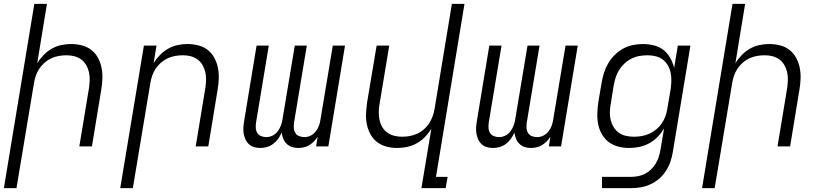

<svg xmlns="http://www.w3.org/2000/svg" viewBox="-21 -755 4241 990"><path d="M-1 215 156 -735H221L171 -429Q185 -452 204 -471.5Q223 -491 246 -504Q269 -517 294.5 -522.5Q320 -528 345 -528Q374 -528 401.5 -521Q429 -514 450 -497.5Q471 -481 484 -457Q497 -433 502.5 -406Q508 -379 507 -350Q506 -321 501 -292L453 0H388L438 -302Q441 -323 441.5 -343.5Q442 -364 437.5 -383.5Q433 -403 423 -420Q413 -437 397.5 -448.5Q382 -460 362.5 -465Q343 -470 322 -470Q302 -470 282 -466.5Q262 -463 243.5 -454.5Q225 -446 209 -432Q193 -418 181.5 -400.5Q170 -383 163.5 -364Q157 -345 154 -325L64 215Z M599 215 721 -520H786L771 -429Q785 -452 804 -471.5Q823 -491 846 -504Q869 -517 894.5 -522.5Q920 -528 945 -528Q974 -528 1001.5 -521Q1029 -514 1050 -497.5Q1071 -481 1084 -457Q1097 -433 1102.5 -406Q1108 -379 1107 -350Q1106 -321 1101 -292L1053 0H988L1038 -302Q1041 -323 1041.5 -343.5Q1042 -364 1037.5 -383.5Q1033 -403 1023 -420Q1013 -437 997.5 -448.5Q982 -460 962.5 -465Q943 -470 922 -470Q902 -470 882 -466.5Q862 -463 843.5 -454.5Q825 -446 809 -432Q793 -418 781.5 -400.5Q770 -383 763.5 -364Q757 -345 754 -325L664 215Z M1321 8Q1304 8 1289 3.5Q1274 -1 1262.5 -11.5Q1251 -22 1244.5 -36.5Q1238 -51 1235.5 -66.5Q1233 -82 1234 -98.5Q1235 -115 1238 -132L1302 -520H1365L1299 -122Q1297 -108 1298 -94Q1299 -80 1306 -69Q1313 -58 1326 -53Q1339 -48 1353 -48Q1369 -48 1385 -56Q1401 -64 1411.5 -78.5Q1422 -93 1428 -109.5Q1434 -126 1436 -142L1499 -520H1561L1495 -122Q1493 -108 1494 -94Q1495 -80 1502 -69Q1509 -58 1522 -53Q1535 -48 1549 -48Q1566 -48 1581.5 -56Q1597 -64 1608 -78.5Q1619 -93 1624.5 -109.5Q1630 -126 1632 -142L1695 -520H1758L1672 0H1609L1617 -50Q1609 -37 1598 -26Q1587 -15 1574.5 -7Q1562 1 1546.5 4.5Q1531 8 1517 8Q1500 8 1484.5 3Q1469 -2 1457.5 -13Q1446 -24 1440 -39Q1434 -54 1431 -71Q1424 -54 1413 -39Q1402 -24 1387.5 -13Q1373 -2 1355.5 3Q1338 8 1321 8Z M2152 215 2203 -91Q2189 -68 2170 -48.5Q2151 -29 2127.5 -16Q2104 -3 2078.5 2.5Q2053 8 2028 8Q1999 8 1972 1Q1945 -6 1923.5 -22.5Q1902 -39 1889 -63Q1876 -87 1870.5 -114Q1865 -141 1866.5 -170Q1868 -199 1872 -228L1921 -520H1986L1936 -218Q1932 -197 1932 -176.5Q1932 -156 1936 -136.5Q1940 -117 1950 -100Q1960 -83 1976 -71.5Q1992 -60 2011.5 -55Q2031 -50 2052 -50Q2072 -50 2091.5 -53.5Q2111 -57 2130 -65.5Q2149 -74 2165 -88Q2181 -102 2192 -119.5Q2203 -137 2210 -156Q2217 -175 2220 -195L2309 -735H2374L2227 157H2287L2277 215Z M2521 8Q2504 8 2489 3.5Q2474 -1 2462.5 -11.5Q2451 -22 2444.5 -36.5Q2438 -51 2435.5 -66.5Q2433 -82 2434 -98.5Q2435 -115 2438 -132L2502 -520H2565L2499 -122Q2497 -108 2498 -94Q2499 -80 2506 -69Q2513 -58 2526 -53Q2539 -48 2553 -48Q2569 -48 2585 -56Q2601 -64 2611.5 -78.5Q2622 -93 2628 -109.5Q2634 -126 2636 -142L2699 -520H2761L2695 -122Q2693 -108 2694 -94Q2695 -80 2702 -69Q2709 -58 2722 -53Q2735 -48 2749 -48Q2766 -48 2781.5 -56Q2797 -64 2808 -78.5Q2819 -93 2824.5 -109.5Q2830 -126 2832 -142L2895 -520H2958L2872 0H2809L2817 -50Q2809 -37 2798 -26Q2787 -15 2774.5 -7Q2762 1 2746.5 4.5Q2731 8 2717 8Q2700 8 2684.5 3Q2669 -2 2657.5 -13Q2646 -24 2640 -39Q2634 -54 2631 -71Q2624 -54 2613 -39Q2602 -24 2587.5 -13Q2573 -2 2555.5 3Q2538 8 2521 8Z M3083 215V157H3232Q3250 157 3268.5 153.5Q3287 150 3304 141.5Q3321 133 3335 119.5Q3349 106 3359 90Q3369 74 3375 56Q3381 38 3384 20L3403 -92Q3389 -69 3369.5 -49Q3350 -29 3326 -16Q3302 -3 3275.5 2.5Q3249 8 3224 8Q3195 8 3167.5 1Q3140 -6 3118.5 -22Q3097 -38 3083 -62Q3069 -86 3063.5 -113.5Q3058 -141 3059 -170Q3060 -199 3064 -228L3081 -328Q3085 -353 3093 -378.5Q3101 -404 3114.5 -427.5Q3128 -451 3148 -471Q3168 -491 3191.5 -504Q3215 -517 3241.5 -522.5Q3268 -528 3293 -528Q3322 -528 3350.5 -521Q3379 -514 3400 -497.5Q3421 -481 3434.5 -457Q3448 -433 3455 -405L3474 -520H3539L3448 30Q3444 55 3435.5 79.5Q3427 104 3412.5 126.5Q3398 149 3377 167Q3356 185 3331.5 196Q3307 207 3282 211Q3257 215 3232 215ZM3248 -50Q3268 -50 3288 -53.5Q3308 -57 3327 -65.5Q3346 -74 3362.5 -87.5Q3379 -101 3391 -118.5Q3403 -136 3410 -155.5Q3417 -175 3420 -195L3437 -295Q3440 -316 3440.5 -338Q3441 -360 3437 -380Q3433 -400 3422.5 -418Q3412 -436 3396 -448Q3380 -460 3359.5 -465Q3339 -470 3318 -470Q3298 -470 3277 -466.5Q3256 -463 3236.5 -453.5Q3217 -444 3200.5 -429Q3184 -414 3172.5 -396Q3161 -378 3154.5 -358.5Q3148 -339 3144 -318L3128 -218Q3124 -197 3123.5 -176Q3123 -155 3128 -135.5Q3133 -116 3143.5 -99Q3154 -82 3170 -70.5Q3186 -59 3206.5 -54.5Q3227 -50 3248 -50Z M3599 215 3756 -735H3821L3771 -429Q3785 -452 3804 -471.5Q3823 -491 3846 -504Q3869 -517 3894.5 -522.5Q3920 -528 3945 -528Q3974 -528 4001.5 -521Q4029 -514 4050 -497.5Q4071 -481 4084 -457Q4097 -433 4102.5 -406Q4108 -379 4107 -350Q4106 -321 4101 -292L4053 0H3988L4038 -302Q4041 -323 4041.5 -343.5Q4042 -364 4037.5 -383.5Q4033 -403 4023 -420Q4013 -437 3997.5 -448.5Q3982 -460 3962.5 -465Q3943 -470 3922 -470Q3902 -470 3882 -466.5Q3862 -463 3843.5 -454.5Q3825 -446 3809 -432Q3793 -418 3781.5 -400.5Q3770 -383 3763.5 -364Q3757 -345 3754 -325L3664 215Z"/></svg>

Font: Iosevka Light Extended Oblique
Style: Regular
Weight: 300
Width: 7
Italic angle: -9°
Monospace: yes
Designer: Belleve Invis
Foundry: Belleve Invis
Version: Version 32.5.0; ttfautohint (v1.8.4)